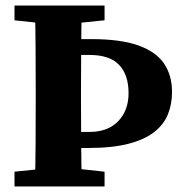

<svg xmlns="http://www.w3.org/2000/svg" viewBox="-20 -677 662 697"><path d="M172.8 -588.3 32.7 -603.3V-657H359.6V-603.3L210.8 -588.3ZM177.9 -68.7H221.6L359.6 -53.7V0H32.7V-53.7ZM109.7 -310V-347Q109.7 -424 109.2 -502Q108.7 -580 106.7 -657H277Q275.3 -581 274.7 -503.5Q274 -426 274 -347.6V-310.7Q274 -233.8 274.7 -155.3Q275.3 -76.7 277 0H106.7Q108.7 -76 109.2 -153.5Q109.7 -231 109.7 -310ZM604.5 -343.1Q604.5 -299.5 589.8 -262.6Q575.2 -225.7 540.5 -198.2Q505.9 -170.7 447.2 -155.3Q388.4 -139.8 300.3 -139.8H195.8V-198.1H305Q371.6 -198.1 409.2 -237.1Q446.7 -276.1 446.7 -338.9Q446.7 -405.5 412.3 -441.5Q377.9 -477.5 305.6 -477.5H195.8V-535H311.8Q417.6 -535 481.8 -512.2Q546 -489.4 575.3 -446.6Q604.5 -403.7 604.5 -343.1Z"/></svg>

Font: Adobe Variable Font Prototype
Style: Regular
Weight: 389
Designer: Frank Grießhammer
Foundry: Adobe
Version: Version 1.004;hotconv 1.0.113;makeotfexe 2.5.65598